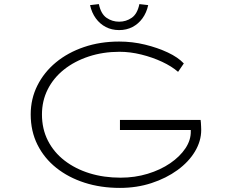

<svg xmlns="http://www.w3.org/2000/svg" viewBox="-20 -908 1118 938"><path d="M566 10Q472 10 393 -15.5Q314 -41 255 -88Q196 -135 163 -201Q130 -267 130 -349Q130 -425 162.5 -490Q195 -555 253 -603Q311 -651 390 -678Q469 -705 562 -705Q627 -705 688.5 -690Q750 -675 800 -651.5Q850 -628 878 -598L850 -557Q819 -584 772 -606Q725 -628 670.5 -641.5Q616 -655 564 -655Q483 -655 413.5 -632Q344 -609 292.5 -568Q241 -527 213 -471Q185 -415 185 -349Q185 -278 214 -221Q243 -164 295.5 -123.5Q348 -83 417.5 -61.5Q487 -40 569 -40Q639 -40 701.5 -59Q764 -78 811.5 -110.5Q859 -143 886 -183.5Q913 -224 912 -267V-305L934 -273H566V-322H960Q961 -318 961.5 -308.5Q962 -299 962.5 -289.5Q963 -280 963 -273Q963 -219 932.5 -168Q902 -117 847 -77Q792 -37 720 -13.5Q648 10 566 10ZM562 -761Q526 -761 497 -776Q468 -791 448 -818.5Q428 -846 420 -883L463 -888Q473 -840 500.5 -821Q528 -802 562 -802Q596 -802 623.5 -821Q651 -840 661 -888L704 -883Q696 -846 676 -818.5Q656 -791 627 -776Q598 -761 562 -761Z"/></svg>

Font: Lexend Zetta ExtraLight
Style: Regular
Weight: 250
Version: Version 1.007